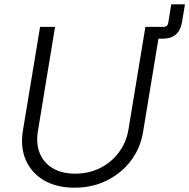

<svg xmlns="http://www.w3.org/2000/svg" viewBox="-20 -851 870 882"><path d="M645 -673.3 654.3 -727.5H731.4Q749.5 -727.5 752.9 -746.1L766.6 -831.1H829.6L815.9 -748.5Q809.6 -711.4 787.6 -692.4Q765.6 -673.3 728 -673.3ZM322.8 11.2Q239.3 11.2 181.6 -22.9Q124 -57.1 98.4 -116.2Q72.8 -175.3 85 -249.5L164.1 -727.5H232.9L154.3 -249.5Q144.5 -191.9 162.6 -147.5Q180.7 -103 222.4 -78.1Q264.2 -53.2 325.2 -53.2Q388.2 -53.2 440.2 -79.3Q492.2 -105.5 526.1 -151.1Q560.1 -196.8 569.8 -254.4L647.9 -727.5H716.8L637.2 -244.6Q625 -170.4 581.1 -112.5Q537.1 -54.7 470.5 -21.7Q403.8 11.2 322.8 11.2Z"/></svg>

Font: Inter 16pt Light
Style: Italic
Weight: 300
Italic angle: -9.3988°
Version: Version 4.001;git-66647c0bb